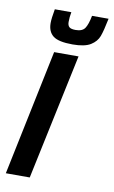

<svg xmlns="http://www.w3.org/2000/svg" viewBox="-93 -723 457 767"><g transform="rotate(10 135.5 -339.5)"><path d="M-13 0 93 -510H192L84 0ZM59 -622Q59 -641 66 -679H133Q129 -658 129 -639Q129 -625 136 -618.5Q143 -612 162 -612Q189 -612 199.5 -627.5Q210 -643 217 -679H284Q274 -629 265.5 -606Q257 -583 233 -568Q209 -553 160 -553Q103 -553 81 -570Q59 -587 59 -622Z"/></g></svg>

Font: Saira Ultra Condensed
Style: Bold Italic
Weight: 700
Width: 1
Italic angle: -12°
Designer: Hector Gatti with collaboration of the Omnibus-Type team
Foundry: Omnibus-Type
Version: Version 1.001; ttfautohint (v1.8)